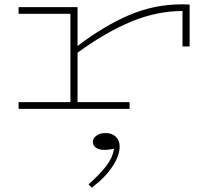

<svg xmlns="http://www.w3.org/2000/svg" viewBox="-20 -504 997 889"><path d="M858 -483V-289H825V-453Q707 -453 589 -404.5Q471 -356 339 -260V-31H580V0H66V-31H306V-440H66V-471H339V-291Q464 -386 580 -435Q696 -484 825 -484ZM405 365 390 350Q445 300 473.5 262.5Q502 225 508 185Q502 186 488.5 188Q475 190 462 190Q439 190 424.5 180Q410 170 410 153Q410 136 426.5 124Q443 112 469 112Q498 112 516 129Q534 146 534 174Q534 217 500 268Q466 319 405 365Z"/></svg>

Font: BioRhyme Expanded ExtraLight
Style: Regular
Weight: 275
Width: 7
Designer: Aoife Mooney
Foundry: Aoife Mooney Type
Version: Version 1.000